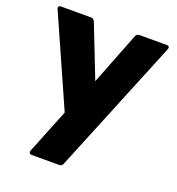

<svg xmlns="http://www.w3.org/2000/svg" viewBox="-147 -665 982 1067"><g transform="rotate(20 344.0 -131.5)"><path d="M160 284H324C333 284 340 279 344 270L670 -527C671 -530 672 -533 672 -535C672 -542 666 -547 657 -547H495C485 -547 478 -542 474 -534L352 -222L230 -534C225 -542 218 -547 210 -547H32C22 -547 16 -542 16 -535C16 -532 17 -530 18 -527L252 0L146 264C142 275 147 284 160 284Z"/></g></svg>

Font: LINE Seed JP_OTF ExtraBold
Style: Regular
Weight: 800
Designer: LY Corporation & Fontrix & Fontworks
Version: Version 1.013